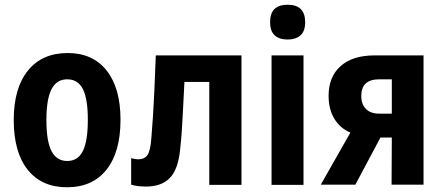

<svg xmlns="http://www.w3.org/2000/svg" viewBox="-20 -781 1873 811"><path d="M263 10Q156 10 97 -64Q38 -138 38 -274Q38 -409 98 -483Q158 -557 266 -557Q372 -557 430.5 -483Q489 -409 489 -275Q489 -139 430 -64.5Q371 10 263 10ZM264 -101Q309 -101 330 -143Q351 -185 351 -275Q351 -364 330 -405Q309 -446 264 -446Q219 -446 197.5 -404Q176 -362 176 -273Q176 -185 197.5 -143Q219 -101 264 -101Z M597 7Q560 7 534 -1V-113Q550 -108 564 -108Q590 -108 602.5 -125.5Q615 -143 619 -194Q623 -240 626 -287.5Q629 -335 632 -396.5Q635 -458 638 -547H1000V0H864V-435H759Q756 -374 753.5 -326.5Q751 -279 748.5 -237Q746 -195 741 -151Q733 -66 697.5 -29.5Q662 7 597 7Z M1195 -614Q1160 -614 1140.5 -631.5Q1121 -649 1121 -687Q1121 -726 1140 -743.5Q1159 -761 1195 -761Q1269 -761 1269 -687Q1269 -649 1249 -631.5Q1229 -614 1195 -614ZM1127 0V-547H1262V0Z M1335 -1 1460 -221Q1417 -239 1392.5 -279Q1368 -319 1368 -376Q1368 -457 1419 -502Q1470 -547 1562 -547H1769V-1H1634L1635 -200H1587L1481 -1ZM1582 -301H1635V-446H1582Q1506 -446 1506 -376Q1506 -341 1525.5 -321Q1545 -301 1582 -301Z"/></svg>

Font: Noto Sans Condensed
Style: Bold
Weight: 700
Width: 3
Designer: Monotype Design Team
Foundry: Monotype Imaging Inc.
Version: Version 2.013; ttfautohint (v1.8.4.7-5d5b)